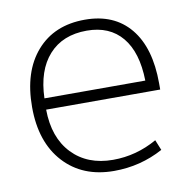

<svg xmlns="http://www.w3.org/2000/svg" viewBox="-66 -596 676 673"><g transform="rotate(-10 272.0 -260.0)"><path d="M91 -283H450Q448 -384 403.5 -437.5Q359 -491 278 -491Q192 -491 143 -436.5Q94 -382 91 -283ZM90 -243Q91 -143 145.5 -86Q200 -29 291 -29Q374 -29 448 -71L463 -34Q382 10 288 10Q176 10 109.5 -62.5Q43 -135 43 -260Q43 -386 106 -458Q169 -530 278 -530Q382 -530 439 -461Q496 -392 496 -265V-243Z"/></g></svg>

Font: Mplus 1p Light
Style: Regular
Weight: 300
Version: Version 1.061